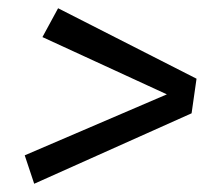

<svg xmlns="http://www.w3.org/2000/svg" viewBox="-20 -566 534 466"><path d="M457 -375 445 -291 63 -120 40 -189 385 -337 83 -476 121 -546Z"/></svg>

Font: FiraGO Book
Style: Italic
Weight: 350
Italic angle: -8°
Designer: bBox Type GmbH
Foundry: bBox Type GmbH
Version: Version 1.001